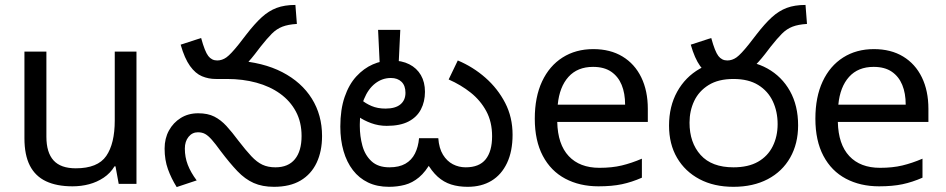

<svg xmlns="http://www.w3.org/2000/svg" viewBox="-20 -745 3833 778"><path d="M533 -536V0H461L448 -71H444Q427 -43 400 -25Q373 -7 341 1.5Q309 10 274 10Q210 10 166.5 -10.5Q123 -31 101 -74Q79 -117 79 -185V-536H168V-191Q168 -127 197 -95Q226 -63 287 -63Q376 -63 410.5 -113Q445 -163 445 -257V-536Z M1090 12Q1043 12 1008 -3.5Q973 -19 942 -51.5Q911 -84 874 -133Q853 -162 838.5 -178.5Q824 -195 811.5 -202Q799 -209 782 -209Q759 -209 744 -190.5Q729 -172 729 -143Q729 -108 741 -77Q753 -46 777 -14L696 13Q674 -22 660.5 -59.5Q647 -97 647 -143Q647 -184 664.5 -216Q682 -248 712.5 -267Q743 -286 783 -286Q822 -286 848.5 -272.5Q875 -259 897.5 -234.5Q920 -210 946 -175Q976 -136 998.5 -112Q1021 -88 1043.5 -77.5Q1066 -67 1096 -67Q1148 -67 1175 -100Q1202 -133 1202 -194Q1202 -250 1179 -293Q1156 -336 1115 -365.5Q1074 -395 1019 -410Q964 -425 900 -425H856L934 -500Q1046 -493 1124 -452.5Q1202 -412 1243.5 -345.5Q1285 -279 1285 -194Q1285 -132 1263 -85.5Q1241 -39 1198 -13.5Q1155 12 1090 12ZM854 -425Q825 -425 798.5 -436Q772 -447 750 -477.5Q728 -508 712 -564L795 -591Q810 -536 824 -518Q838 -500 860 -500Q880 -500 897.5 -512.5Q915 -525 947 -565L978 -605Q1012 -649 1040.5 -675Q1069 -701 1101 -713Q1133 -725 1177 -725L1183 -648Q1148 -646 1124.5 -637Q1101 -628 1081.5 -608.5Q1062 -589 1036 -556L1013 -526Q985 -490 960 -468Q935 -446 909.5 -435.5Q884 -425 854 -425Z M1875 12Q1838 12 1808 2.5Q1778 -7 1753.5 -29Q1729 -51 1707 -90L1728 -91Q1705 -49 1678 -26.5Q1651 -4 1620.5 4Q1590 12 1556 12Q1508 12 1471.5 -5.5Q1435 -23 1410 -55.5Q1385 -88 1372 -133Q1359 -178 1359 -232Q1359 -301 1376.5 -352Q1394 -403 1424 -435.5Q1454 -468 1490.5 -484Q1527 -500 1565 -500Q1608 -500 1638.5 -484.5Q1669 -469 1685.5 -440.5Q1702 -412 1702 -373Q1702 -333 1685.5 -301.5Q1669 -270 1635 -252.5Q1601 -235 1547 -235Q1514 -235 1484 -246Q1454 -257 1431.5 -273Q1409 -289 1396 -304L1420 -366Q1428 -355 1444.5 -340.5Q1461 -326 1485.5 -315.5Q1510 -305 1542 -305Q1582 -305 1602.5 -322Q1623 -339 1623 -369Q1623 -398 1607 -413.5Q1591 -429 1564 -429Q1529 -429 1500.5 -407Q1472 -385 1455 -343.5Q1438 -302 1438 -242V-234Q1438 -193 1448.5 -154.5Q1459 -116 1485.5 -91.5Q1512 -67 1558 -67Q1597 -67 1622.5 -81.5Q1648 -96 1661.5 -123Q1675 -150 1678 -185H1756Q1759 -144 1775 -118Q1791 -92 1815 -79.5Q1839 -67 1867 -67Q1922 -67 1948 -99.5Q1974 -132 1974 -193Q1974 -251 1950.5 -294.5Q1927 -338 1887.5 -369.5Q1848 -401 1798 -423L1835 -500Q1897 -474 1947 -430Q1997 -386 2027 -328Q2057 -270 2057 -199Q2057 -132 2034.5 -84.5Q2012 -37 1971.5 -12.5Q1931 12 1875 12ZM1602 -624 1595 -478H1519L1512 -624Z M2384 -546Q2453 -546 2502.5 -516Q2552 -486 2578.5 -431.5Q2605 -377 2605 -304V-251H2238Q2240 -160 2284.5 -112.5Q2329 -65 2409 -65Q2460 -65 2499.5 -74.5Q2539 -84 2581 -102V-25Q2540 -7 2500 1.5Q2460 10 2405 10Q2329 10 2270.5 -21Q2212 -52 2179.5 -113.5Q2147 -175 2147 -264Q2147 -352 2176.5 -415Q2206 -478 2259.5 -512Q2313 -546 2384 -546ZM2383 -474Q2320 -474 2283.5 -433.5Q2247 -393 2240 -321H2513Q2513 -367 2499 -401Q2485 -435 2456.5 -454.5Q2428 -474 2383 -474Z M2921 -425Q2892 -425 2865.5 -436Q2839 -447 2817 -477.5Q2795 -508 2779 -564L2862 -591Q2877 -536 2891 -518Q2905 -500 2927 -500Q2947 -500 2964.5 -512.5Q2982 -525 3014 -565L3045 -605Q3079 -649 3107.5 -675Q3136 -701 3168 -713Q3200 -725 3244 -725L3250 -648Q3215 -646 3191.5 -637Q3168 -628 3148.5 -608.5Q3129 -589 3103 -556L3080 -526Q3052 -490 3027 -468Q3002 -446 2976.5 -435.5Q2951 -425 2921 -425ZM2691 -236Q2691 -314 2724 -373.5Q2757 -433 2815.5 -466.5Q2874 -500 2952 -500Q3031 -500 3089.5 -467.5Q3148 -435 3181 -376Q3214 -317 3214 -237Q3214 -163 3182 -106.5Q3150 -50 3091 -19Q3032 12 2952 12Q2873 12 2814.5 -19Q2756 -50 2723.5 -105.5Q2691 -161 2691 -236ZM2774 -248Q2774 -167 2819 -117Q2864 -67 2952 -67Q3012 -67 3051.5 -89.5Q3091 -112 3111 -152Q3131 -192 3131 -242Q3131 -293 3111.5 -334.5Q3092 -376 3052.5 -400.5Q3013 -425 2952 -425Q2891 -425 2851.5 -400.5Q2812 -376 2793 -336Q2774 -296 2774 -248Z M3521 -546Q3590 -546 3639.5 -516Q3689 -486 3715.5 -431.5Q3742 -377 3742 -304V-251H3375Q3377 -160 3421.5 -112.5Q3466 -65 3546 -65Q3597 -65 3636.5 -74.5Q3676 -84 3718 -102V-25Q3677 -7 3637 1.5Q3597 10 3542 10Q3466 10 3407.5 -21Q3349 -52 3316.5 -113.5Q3284 -175 3284 -264Q3284 -352 3313.5 -415Q3343 -478 3396.5 -512Q3450 -546 3521 -546ZM3520 -474Q3457 -474 3420.5 -433.5Q3384 -393 3377 -321H3650Q3650 -367 3636 -401Q3622 -435 3593.5 -454.5Q3565 -474 3520 -474Z"/></svg>

Font: telugu25
Style: Book
Weight: 400
Designer: Jelle Bosma - Monotype Design Team
Foundry: Monotype Imaging Inc.
Version: Version 2.003